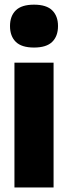

<svg xmlns="http://www.w3.org/2000/svg" viewBox="-20 -824 299 844"><path d="M43.5 0V-548.5H215.5V0ZM129.5 -615Q75 -615 49.5 -640Q24 -665 24 -709.5Q24 -753.5 49.5 -778.5Q75 -803.5 129.5 -803.5Q184 -803.5 209.5 -778.5Q235 -753.5 235 -709.5Q235 -665 209.5 -640Q184 -615 129.5 -615Z"/></svg>

Font: Encode Sans Condensed Condensed ExtraBold
Style: Regular
Weight: 800
Width: 3
Designer: Multiple Designers
Foundry: Impallari Type
Version: Version 3.000; ttfautohint (v1.8.3) -l 8 -r 50 -G 200 -x 14 